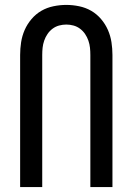

<svg xmlns="http://www.w3.org/2000/svg" viewBox="-20 -762 540 782"><path d="M62 0V-538Q62 -564 66 -590Q70 -616 80.5 -640Q91 -664 108.5 -684.5Q126 -705 148.5 -718Q171 -731 197.5 -736.5Q224 -742 250 -742Q276 -742 302.5 -736.5Q329 -731 351.5 -718Q374 -705 391.5 -684.5Q409 -664 419.5 -640Q430 -616 434 -590Q438 -564 438 -538V0H348V-538Q348 -553 346.5 -567.5Q345 -582 340 -596.5Q335 -611 326.5 -623.5Q318 -636 306 -645Q294 -654 279.5 -658Q265 -662 250 -662Q235 -662 220.5 -658Q206 -654 194 -645Q182 -636 173.5 -623.5Q165 -611 160 -596.5Q155 -582 153.5 -567.5Q152 -553 152 -538V0Z"/></svg>

Font: Iosevka Fixed Medium
Style: Regular
Weight: 500
Monospace: yes
Designer: Belleve Invis
Foundry: Belleve Invis
Version: Version 32.3.0